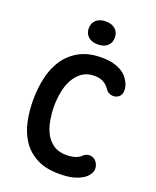

<svg xmlns="http://www.w3.org/2000/svg" viewBox="-172 -1053 945 1162"><g transform="rotate(20 300.0 -472.0)"><path d="M53 -356Q53 -435 69.5 -505Q86 -575 122.5 -627Q159 -679 216.5 -709.5Q274 -740 357 -740Q400 -740 432 -731.5Q464 -723 486.5 -709Q509 -695 523 -677Q537 -659 545 -639Q556 -609 551.5 -585.5Q547 -562 526 -551Q507 -541 483.5 -547Q460 -553 446 -577Q435 -594 412 -607.5Q389 -621 352 -621Q306 -621 274 -598Q242 -575 222 -538.5Q202 -502 193.5 -456Q185 -410 185 -363Q185 -322 192.5 -277.5Q200 -233 218.5 -196Q237 -159 270.5 -135.5Q304 -112 355 -112Q371 -112 385 -114Q399 -116 411.5 -120Q424 -124 433.5 -129.5Q443 -135 449 -142Q469 -160 491 -159Q513 -158 529 -142Q545 -126 548.5 -100.5Q552 -75 531 -49Q517 -32 497.5 -21Q478 -10 454.5 -2.5Q431 5 404.5 7.5Q378 10 353 10Q265 10 207 -21Q149 -52 115 -103Q81 -154 67 -220Q53 -286 53 -356ZM305 -806Q266 -806 243.5 -826Q221 -846 221 -880Q221 -914 243.5 -934Q266 -954 305 -954Q344 -954 366.5 -934Q389 -914 389 -880Q389 -846 366.5 -826Q344 -806 305 -806Z"/></g></svg>

Font: Maple Mono Normal NL
Style: Bold
Weight: 700
Monospace: yes
Designer: subframe7536
Version: Version 7.000